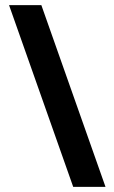

<svg xmlns="http://www.w3.org/2000/svg" viewBox="-20 -709 443 743"><path d="M388.3 14.2H263.3L15 -689.2H140Z"/></svg>

Font: Funnel Display
Style: Bold
Weight: 700
Designer: NORD ID, Kristian Moeller
Foundry: Dicotype
Version: Version 1.000